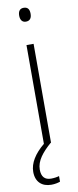

<svg xmlns="http://www.w3.org/2000/svg" viewBox="-103 -759 412 1011"><g transform="rotate(-10 102.5 -253.5)"><path d="M103 -725C81 -725 73 -709 73 -688C73 -667 82 -651 103 -651C125 -651 134 -666 134 -688C134 -709 127 -725 103 -725ZM39 129C39 82 73 41 120 0H122V-529H84V-1C32 42 3 88 3 135C3 189 36 218 86 218C105 218 122 214 133 210V180C124 183 107 186 90 186C56 186 39 167 39 129Z"/></g></svg>

Font: Noto Sans Malayalam SemiCondensed ExtraLight
Style: Regular
Weight: 200
Width: 4
Designer: Jelle Bosma - Monotype Design Team
Foundry: Monotype Imaging Inc.
Version: Version 2.104